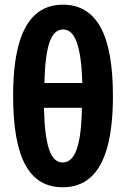

<svg xmlns="http://www.w3.org/2000/svg" viewBox="-20 -791 539 821"><path d="M462.9 -380.9Q462.9 -249.5 439.2 -162.8Q415.5 -76.2 367.9 -33.2Q320.3 9.8 248 9.8Q140.6 9.8 88.4 -85.9Q36.1 -181.6 36.1 -380.9Q36.1 -512.2 59.6 -598.6Q83 -685.1 130.4 -728Q177.7 -771 249 -771Q356.4 -771 409.7 -675Q462.9 -579.1 462.9 -380.9ZM248 -96.2Q288.6 -96.2 308.6 -154.3Q328.6 -212.4 330.1 -330.1H168Q170.4 -212.9 189.2 -154.5Q208 -96.2 248 -96.2ZM250 -665Q210 -665 191.2 -608.6Q172.4 -552.2 169.9 -436H332Q328.6 -552.2 308.8 -608.6Q289.1 -665 250 -665Z"/></svg>

Font: Open Sans Condensed
Style: Regular
Weight: 400
Width: 3
Designer: Monotype Design Team
Foundry: Monotype Imaging Inc.
Version: Version 3.000